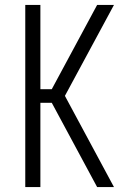

<svg xmlns="http://www.w3.org/2000/svg" viewBox="-20 -755 540 775"><path d="M82 0V-735H143V-395H189L372 -735H440L242 -368L440 0H372L189 -340H143V0Z"/></svg>

Font: Iosevka SS18 Light
Style: Regular
Weight: 300
Monospace: yes
Designer: Belleve Invis
Foundry: Belleve Invis
Version: Version 25.1.1; ttfautohint (v1.8.4)